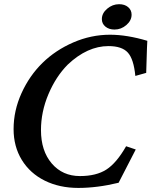

<svg xmlns="http://www.w3.org/2000/svg" viewBox="-20 -902 729 924"><path d="M502 -680.2Q400.4 -680.2 306.2 -591.3Q249 -533.7 213.1 -448.7Q177.2 -363.8 177.2 -275.9Q177.2 -175.8 229.2 -115.2Q281.2 -54.7 364.7 -54.7Q443.4 -54.7 492.2 -86.2Q541 -117.7 586.9 -198.2L633.3 -182.6Q569.3 -59.1 550.8 -22.5Q448.2 2.4 356.9 2.4Q266.1 2.4 195.3 -32.7Q124.5 -67.9 85 -132.3Q45.4 -196.8 45.4 -280.8Q45.4 -369.6 83.5 -453.6Q121.6 -537.6 184.3 -599.1Q247.1 -660.6 332.8 -697.8Q418.5 -734.9 509.3 -734.9Q590.8 -734.9 689 -705.6Q688 -692.9 687.3 -671.1Q686.5 -649.4 685.5 -613Q684.6 -576.7 683.6 -551.3L631.3 -536.6Q623.5 -617.7 595.2 -648.9Q566.9 -680.2 502 -680.2ZM553.2 -881.8Q580.1 -881.8 596.7 -867.7Q613.3 -853.5 613.3 -831.5Q613.3 -803.2 588.1 -781.5Q563 -759.8 531.2 -759.8Q504.4 -759.8 487.3 -773.9Q470.2 -788.1 470.2 -810.1Q470.2 -838.4 495.8 -860.1Q521.5 -881.8 553.2 -881.8Z"/></svg>

Font: Flanker
Style: Bold Italic
Weight: 700
Italic angle: -12°
Designer: Flanker
Version: Version 2.000